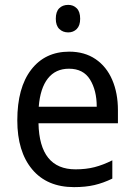

<svg xmlns="http://www.w3.org/2000/svg" viewBox="-20 -758 550 788"><path d="M264 -546Q327 -546 372 -515.5Q417 -485 440.5 -430.5Q464 -376 464 -306V-252H138Q142 -63 290 -63Q333 -63 368 -72Q403 -81 441 -100V-25Q404 -7 367.5 1.5Q331 10 284 10Q173 10 112 -63Q51 -136 51 -264Q51 -398 108 -472Q165 -546 264 -546ZM263 -476Q208 -476 176.5 -436Q145 -396 139 -320H377Q377 -387 349.5 -431.5Q322 -476 263 -476ZM260 -738Q281 -738 295 -724Q309 -710 309 -681Q309 -653 295 -639Q281 -625 260 -625Q238 -625 223.5 -639Q209 -653 209 -681Q209 -710 223 -724Q237 -738 260 -738Z"/></svg>

Font: Noto Sans Kannada SemiCondensed
Style: Regular
Weight: 400
Width: 4
Designer: Jelle Bosma - Monotype Design Team
Foundry: Monotype Imaging Inc.
Version: Version 2.005; ttfautohint (v1.8.4.7-5d5b)